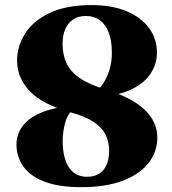

<svg xmlns="http://www.w3.org/2000/svg" viewBox="-20 -738 694 775"><path d="M308.5 17.5Q217 17.5 159 -5Q101 -27.5 73.8 -66.5Q46.5 -105.5 46.5 -155.5Q46.5 -195 70.5 -228Q94.5 -261 145.5 -283Q196.5 -305 276.5 -311.5L278.5 -300Q253.5 -280 243.2 -242.8Q233 -205.5 233 -169.5Q233 -101 258 -62.8Q283 -24.5 331.5 -24.5Q375.5 -24.5 398 -52.8Q420.5 -81 420.5 -130Q420.5 -164.5 406.8 -193.2Q393 -222 359.8 -244.8Q326.5 -267.5 267 -284Q150.5 -316.5 99.8 -370.5Q49 -424.5 49 -493Q49 -552 81.8 -603.2Q114.5 -654.5 181.2 -686Q248 -717.5 349.5 -717.5Q432 -717.5 491 -692.8Q550 -668 581.8 -624.5Q613.5 -581 613.5 -525.5Q613.5 -481 588.8 -442.2Q564 -403.5 511 -377.5Q458 -351.5 372.5 -346L358.5 -358.5Q379.5 -375.5 396.2 -400.8Q413 -426 422.2 -457.2Q431.5 -488.5 431.5 -524.5Q431.5 -572.5 419.2 -605.5Q407 -638.5 383.5 -656Q360 -673.5 325.5 -673.5Q295.5 -673.5 274.8 -659.2Q254 -645 243.2 -620Q232.5 -595 232.5 -562.5Q232.5 -518 248 -483.8Q263.5 -449.5 301 -423.5Q338.5 -397.5 404 -377.5Q512.5 -344.5 563.8 -295.2Q615 -246 615 -183Q615 -124.5 579 -79.2Q543 -34 474.8 -8.2Q406.5 17.5 308.5 17.5Z"/></svg>

Font: Fraunces
Style: Bold
Weight: 700
Version: Version 1.000;[b76b70a41]